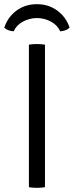

<svg xmlns="http://www.w3.org/2000/svg" viewBox="-36 -897 353 920"><path d="M102.5 -683Q110 -684.5 120 -685.2Q130 -686 140 -686Q151 -686 161 -685.2Q171 -684.5 179.5 -683V0Q171 1.5 161 2.2Q151 3 140 3Q130 3 120 2.2Q110 1.5 102.5 0ZM297.5 -764.5Q289 -756 276.8 -751.8Q264.5 -747.5 252.5 -747Q239 -777 207.5 -793.8Q176 -810.5 141 -810.5Q106 -810.5 74.5 -793.8Q43 -777 29.5 -747Q17.5 -747.5 5.2 -751.8Q-7 -756 -15.5 -764.5Q1.5 -815.5 43 -846.2Q84.5 -877 141 -877Q196.5 -877 238.5 -846.2Q280.5 -815.5 297.5 -764.5Z"/></svg>

Font: Signika Light
Style: Regular
Weight: 300
Designer: Anna Giedry
Foundry: Anna Giedry
Version: Version 2.000